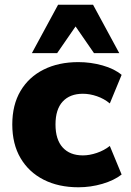

<svg xmlns="http://www.w3.org/2000/svg" viewBox="-20 -782 554 813"><path d="M312 11Q228 11 165 -21Q102 -53 67 -112.5Q32 -172 32 -255Q32 -338 67 -397Q102 -456 165 -487.5Q228 -519 312 -519Q364 -519 414 -505Q464 -491 495 -465L445 -344Q421 -364 390.5 -374.5Q360 -385 331 -385Q276 -385 245.5 -352Q215 -319 215 -255Q215 -191 245.5 -157.5Q276 -124 331 -124Q359 -124 390 -134.5Q421 -145 445 -164L495 -43Q463 -18 413.5 -3.5Q364 11 312 11ZM115 -557 226 -762H374L485 -557H378L300 -670L222 -557Z"/></svg>

Font: Mulish ExtraLight Black
Style: Regular
Weight: 900
Version: Version 3.603